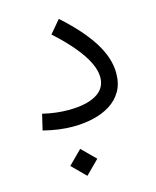

<svg xmlns="http://www.w3.org/2000/svg" viewBox="-111 -567 716 882"><g transform="rotate(-15 247.5 -126.0)"><path d="M130.1 175.2 194.1 239.4 258.4 175.2 194.1 111.1ZM444.3 -182.6Q444.3 -253.9 396.4 -330.3Q348.4 -406.6 253.8 -491L202.5 -430.3Q255.8 -382.5 293 -338.2Q330.3 -294 349.4 -255.1Q368.6 -216.1 368.6 -183.3Q368.6 -129.4 320.9 -102.2Q273.2 -75 189.5 -75Q161.1 -75 131 -78.5Q101 -81.9 67 -90.1L49.2 -15Q86.5 -5.5 121.8 -0.7Q157.2 4 190.6 4Q240.5 4 286.1 -6.5Q331.7 -16.9 367.4 -39.2Q403 -61.5 423.7 -97Q444.3 -132.4 444.3 -182.6Z"/></g></svg>

Font: Estedad-FD VF
Style: Regular
Weight: 100
Designer: Amin Abedi
Version: Version 7.3